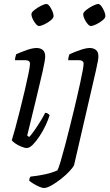

<svg xmlns="http://www.w3.org/2000/svg" viewBox="-20 -740 551 960"><path d="M114 0Q103 0 86 -7Q69 -14 55.5 -23.5Q42 -33 39 -39Q45 -57 56 -97.5Q67 -138 79.5 -188Q92 -238 103.5 -286.5Q115 -335 122.5 -372Q130 -409 130 -421Q130 -439 106 -439H55Q55 -446 57 -455Q59 -464 61 -469Q86 -480 114.5 -490Q143 -500 163 -500Q182 -500 194 -490Q206 -480 206 -458Q206 -440 193 -382Q180 -324 159.5 -240.5Q139 -157 116 -62L126 -55Q135 -64 150 -85Q165 -106 180.5 -131Q196 -156 206 -176Q214 -176 219.5 -172Q225 -168 228 -164Q222 -143 209 -115Q196 -87 179 -61Q162 -35 145 -17.5Q128 0 114 0ZM175 -610Q168 -610 159 -620.5Q150 -631 143.5 -645Q137 -659 137 -669Q137 -678 152 -690Q167 -702 185 -711Q203 -720 212 -720Q220 -720 228 -709Q236 -698 242 -684Q248 -670 248 -660Q248 -650 234 -638.5Q220 -627 202.5 -618.5Q185 -610 175 -610ZM199 200Q191 200 176 193.5Q161 187 146.5 178Q132 169 126 163Q127 149 133 143Q171 139 205.5 131.5Q240 124 267 112Q272 104 282.5 69Q293 34 305.5 -13.5Q318 -61 330 -109.5Q342 -158 351 -195Q357 -220 365 -254.5Q373 -289 380.5 -323.5Q388 -358 393 -384.5Q398 -411 398 -421Q398 -439 374 -439H321Q321 -446 323 -455Q325 -464 328 -469Q352 -480 381 -490Q410 -500 429 -500Q448 -500 460 -490Q472 -480 472 -458Q472 -450 469.5 -435Q467 -420 460 -389L350 87Q345 97 327.5 116Q310 135 286 154Q262 173 238.5 186.5Q215 200 199 200ZM434 -610Q427 -610 418 -620.5Q409 -631 402.5 -645Q396 -659 396 -669Q396 -678 411 -690Q426 -702 444 -711Q462 -720 471 -720Q479 -720 487 -709Q495 -698 501 -684Q507 -670 507 -660Q507 -650 493 -638.5Q479 -627 461.5 -618.5Q444 -610 434 -610Z"/></svg>

Font: Texturina 72pt 72pt Light
Style: Italic
Weight: 300
Italic angle: -11°
Designer: Guillermo Torres Carreño
Foundry: Omnibus-Type
Version: Version 1.002; ttfautohint (v1.8.3)